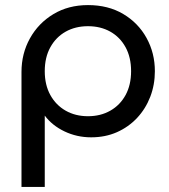

<svg xmlns="http://www.w3.org/2000/svg" viewBox="-20 -525 665 755"><path d="M64.5 210V-242Q64.5 -314.5 97.8 -374.2Q131 -434 190 -469.5Q249 -505 326 -505Q405.5 -505 464.5 -470Q523.5 -435 556.2 -375.8Q589 -316.5 589 -245Q589 -191.5 570.8 -144.2Q552.5 -97 519 -61.2Q485.5 -25.5 439.8 -5.2Q394 15 338.5 15Q282.5 15 233.8 -8.2Q185 -31.5 156 -70.5V210ZM326 -68Q375.5 -68 413.8 -89.8Q452 -111.5 473.8 -151.2Q495.5 -191 495.5 -245Q495.5 -299.5 473.8 -339.2Q452 -379 413.8 -400.5Q375.5 -422 326 -422Q276.5 -422 238.2 -400.5Q200 -379 178 -339.2Q156 -299.5 156 -245Q156 -191 178 -151.2Q200 -111.5 238.2 -89.8Q276.5 -68 326 -68Z"/></svg>

Font: Geologica Cursive Light
Style: Regular
Weight: 300
Designer: Sindre Bremnes, Frode Helland
Foundry: Monokrom Skriftforlag AS
Version: Version 1.010;gftools[0.9.28]